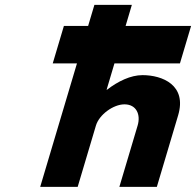

<svg xmlns="http://www.w3.org/2000/svg" viewBox="-20 -752 787 771"><path d="M333.9 -647.9H236.6L191.8 -497.5H289.1L141.4 -1.5H291.9L365.3 -248C378.2 -291.3 434.8 -333 479.8 -333C528.3 -333 545.6 -291.3 532.7 -248L459.3 -1.5H609.8L695.3 -288.8C731.5 -410.3 632.1 -450.3 552.2 -450.3C504.6 -450.3 453.9 -425.7 409.8 -391.7H408.1L439.6 -497.5H702.6L747.4 -647.9H484.4L509.5 -732.5H359.1Z"/></svg>

Font: Hussar
Style: BdOblThree
Weight: 700
Foundry: Cannot Into Space Fonts
Version: Version 2.00